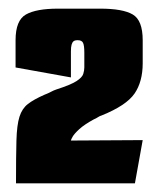

<svg xmlns="http://www.w3.org/2000/svg" viewBox="-20 -664 366 444"><path d="M17 -240Q17 -303 18 -339Q19 -375 25 -394Q31 -413 44.5 -423.5Q58 -434 83 -445Q91 -448 97.5 -451.5Q104 -455 110 -457Q144 -468 157 -476.5Q170 -485 172.5 -493Q175 -501 175 -508V-542Q175 -559 172 -565Q169 -571 160 -571H159Q153 -571 150 -568.5Q147 -566 145.5 -560.5Q144 -555 144 -545V-485L16 -508V-571Q16 -617 40 -630.5Q64 -644 114 -644H212Q264 -644 287 -630.5Q310 -617 310 -571V-518Q310 -475 291 -447.5Q272 -420 215 -397Q211 -396 206.5 -393Q202 -390 197 -388Q175 -376 163.5 -365.5Q152 -355 148 -348Q144 -341 144 -339L310 -340L292 -240Z"/></svg>

Font: Smooch Sans Thin Black
Style: Regular
Weight: 900
Version: Version 1.010